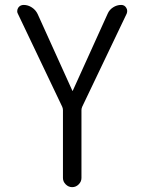

<svg xmlns="http://www.w3.org/2000/svg" viewBox="-20 -562 586 779"><path d="M52.7 -505.9Q49.8 -510.7 49.8 -516.6Q49.8 -523.4 53.7 -530.3Q61.5 -542 76.2 -542Q93.8 -542 109.4 -531.7Q125 -521.5 132.8 -504.9L273.4 -194.3Q273.4 -193.4 274.4 -193.4Q275.4 -193.4 275.4 -194.3L417 -506.8Q423.8 -522.5 439 -532.2Q454.1 -542 471.7 -542Q485.4 -542 492.2 -530.3Q496.1 -524.4 496.1 -517.6Q496.1 -512.7 494.1 -506.8L313.5 -128.9Q310.5 -122.1 310.5 -115.2V160.2Q310.5 174.8 299.3 186Q288.1 197.3 272.9 197.3Q257.8 197.3 246.6 186Q235.4 174.8 235.4 160.2V-115.2Q235.4 -122.1 232.4 -128.9Z"/></svg>

Font: Gen Jyuu Gothic Normal
Style: Regular
Weight: 300
Designer: [Source Han Sans]
Ryoko NISHIZUKA  (kana & ideographs); Paul D. Hunt (Latin, Greek & Cyrillic); Wenlong ZHANG  (bopomofo
Version: Version 1.002.20150607